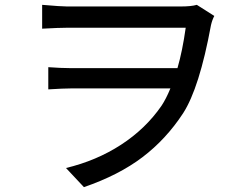

<svg xmlns="http://www.w3.org/2000/svg" viewBox="-20 -728 1017 794"><path d="M154.3 -708Q233.4 -701.2 257.8 -701.2H725.6Q771.5 -701.2 793.9 -708L866.2 -662.1Q857.4 -645.5 852.5 -624Q804.7 -364.3 737.3 -259.8Q667 -152.3 569.3 -78.1Q471.7 -3.9 327.1 45.9L252.9 -33.2Q378.9 -63.5 480.5 -129.4Q582 -195.3 647.5 -290Q667 -319.3 684.6 -362.3H271.5Q242.2 -362.3 179.7 -358.4V-450.2Q234.4 -446.3 268.6 -446.3H713.9Q734.4 -516.6 748 -613.3H257.8Q224.6 -613.3 154.3 -609.4Z"/></svg>

Font: Min Sans Medium
Style: Regular
Weight: 500
Designer: Jinseong-Kim, NotoSansCJK, Nunito
Foundry: Jinseong-Kim
Version: Version 1.400;Glyphs 3.1.2 (3151)